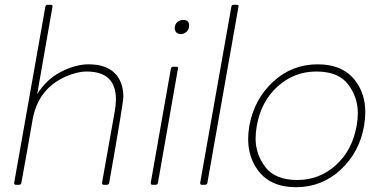

<svg xmlns="http://www.w3.org/2000/svg" viewBox="-20 -770 1589 800"><path d="M426 0H412Q405 0 405 -8L458 -305Q463 -333 463 -356Q463 -472 341 -472Q301 -472 254 -451Q138 -400 115.5 -269.5Q93 -139 69 -8Q68 -1 60 0H46Q39 0 39 -8L169 -742Q170 -750 178 -750H192Q199 -750 199 -744L135 -378Q174 -440 234.5 -471Q295 -502 350 -502Q431 -502 468 -454Q494 -419 494 -366Q494 -343 435 -8Q434 -1 426 0Z M733 -628Q720 -628 714 -635.5Q708 -643 708 -652Q708 -669 719 -678Q730 -687 743 -687Q768 -687 768 -664Q768 -647 757 -637.5Q746 -628 733 -628ZM629 0H615Q608 0 608 -8L692 -484Q694 -492 702 -492H716Q722 -492 722 -487L638 -8Q637 -1 629 0Z M835 0H821Q814 0 814 -8L944 -742Q945 -750 953 -750H967Q974 -750 974 -744L844 -8Q843 -1 835 0Z M1213 10Q1105 10 1053 -63Q1014 -117 1014 -191Q1014 -217 1019 -246Q1039 -356 1117.5 -429Q1196 -502 1304 -502Q1412 -502 1464 -429Q1502 -376 1502 -303Q1502 -276 1497 -246Q1478 -136 1399.5 -63Q1321 10 1213 10ZM1219 -20Q1311 -20 1379.5 -82Q1448 -144 1466 -246Q1471 -274 1471 -299Q1471 -365 1430.5 -418.5Q1390 -472 1298 -472Q1206 -472 1137 -410Q1068 -348 1050 -246Q1045 -218 1045 -193Q1045 -127 1086 -73.5Q1127 -20 1219 -20Z"/></svg>

Font: YamahaIndonesia935. App Thin
Style: Italic
Weight: 100
Italic angle: -10°
Designer: Dalton Maag Ltd
Foundry: Dalton Maag Ltd
Version: Version 1.002; January 01, 2024; Regular/Italic